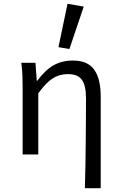

<svg xmlns="http://www.w3.org/2000/svg" viewBox="-20 -819 640 1018"><path d="M430 179Q432 119 433 57Q434 -5 434.5 -66.5Q435 -128 435.5 -186.5Q436 -245 436 -297Q436 -365 414.5 -395.5Q393 -426 342 -426Q312 -426 287 -417Q262 -408 237 -386Q212 -364 183 -324V0H100V-353Q100 -382 99 -415Q98 -448 93 -486H168L175 -391H178Q219 -447 263.5 -472.5Q308 -498 367 -498Q445 -498 479.5 -449.5Q514 -401 514 -308V179ZM348 -559 290 -569 338 -799 424 -784Z"/></svg>

Font: Source Code Variable
Style: Regular
Weight: 400
Monospace: yes
Designer: Paul D. Hunt, Teo Tuominen
Foundry: Adobe Systems Incorporated
Version: Version 1.010;hotconv 1.0.106;makeotfexe 2.5.65593